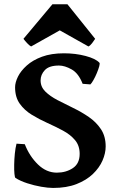

<svg xmlns="http://www.w3.org/2000/svg" viewBox="-20 -885 565 919"><path d="M412.6 -481 375.5 -483.9Q356 -534.2 323 -552.7Q290 -571.3 262.2 -571.3Q215.3 -571.3 194.8 -549.6Q174.3 -527.8 174.3 -500Q174.3 -469.2 196.8 -447Q219.2 -424.8 254.6 -406.2Q290 -387.7 330.1 -368.4Q370.1 -349.1 405.5 -324.7Q440.9 -300.3 463.4 -266.4Q485.8 -232.4 485.8 -184.1Q485.8 -151.4 470.7 -116.7Q455.6 -82 424.6 -52.2Q393.6 -22.5 346.2 -3.9Q298.8 14.6 234.4 14.6Q210.4 14.6 177 8.8Q143.6 2.9 110.4 -7.8Q77.1 -18.6 54.2 -33.2Q50.8 -35.2 49.1 -53Q47.4 -70.8 47.9 -96.7Q48.3 -122.6 51 -149.7Q53.7 -176.8 59.1 -197.3L98.6 -194.8Q121.1 -137.2 161.6 -97.9Q202.1 -58.6 252 -58.6Q295.9 -58.6 328.6 -80.3Q361.3 -102.1 361.3 -148.4Q361.3 -188 339.1 -214.4Q316.9 -240.7 281.5 -259.8Q246.1 -278.8 206.8 -296.4Q167.5 -314 132.1 -335.7Q96.7 -357.4 74.5 -388.7Q52.2 -419.9 52.2 -467.3Q52.2 -490.2 65.9 -518.1Q79.6 -545.9 108.2 -571.5Q136.7 -597.2 180.9 -613.5Q225.1 -629.9 286.1 -629.9Q341.3 -629.9 389.4 -617.2Q437.5 -604.5 455.6 -585Q459 -582 455.1 -567.9Q451.2 -553.7 443.6 -535.4Q436 -517.1 427.2 -501.7Q418.5 -486.3 412.6 -481ZM435.5 -699.2Q429.7 -689.9 420.7 -678.2Q411.6 -666.5 403.3 -662.6L266.1 -739.7L128.9 -662.6Q121.1 -666.5 110.1 -678.2Q99.1 -689.9 92.3 -699.2L231 -864.7H302.7Z"/></svg>

Font: Gentium Book Plus
Style: Bold
Weight: 700
Designer: Victor Gaultney, Annie Olsen, Iska Routamaa, Becca Hirsbrunner
Foundry: SIL International
Version: Version 6.101